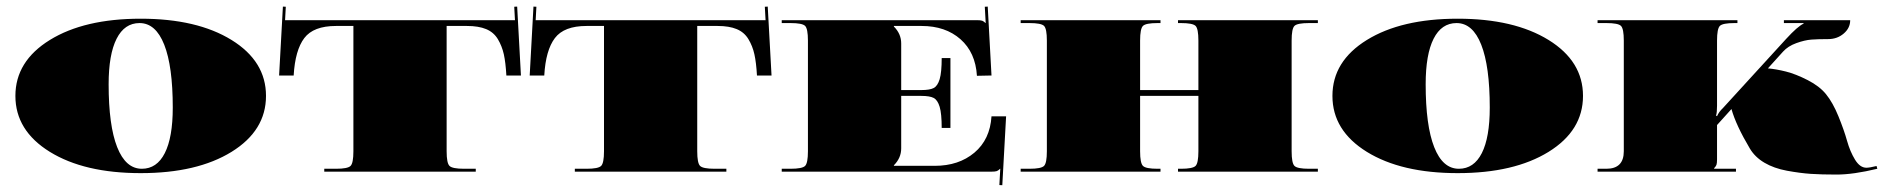

<svg xmlns="http://www.w3.org/2000/svg" viewBox="-20 -515 5652 576"><path d="M129.6 -59.4Q26.2 -123.3 26.2 -227.3Q26.2 -331.3 129.6 -395.1Q233 -458.9 402.1 -458.9Q571.2 -458.9 674.6 -395.1Q778 -331.3 778 -227.3Q778 -123.3 674.6 -59.4Q571.2 4.4 402.1 4.4Q233 4.4 129.6 -59.4ZM398.6 -445.8Q353.6 -445.8 329.8 -398.8Q305.9 -351.8 305.9 -262.2Q305.9 -138.5 331.5 -73.6Q357.1 -8.7 405.6 -8.7Q450.6 -8.7 474.4 -55.7Q498.3 -102.7 498.3 -192.3Q498.3 -316 472.7 -380.9Q447.1 -445.8 398.6 -445.8Z M835.2 -454.5H1524.9L1522.7 -494.8L1531.5 -495.2L1542.8 -288.5H1499.1Q1496.9 -327.4 1491.5 -352.1Q1486 -376.7 1473.6 -397.5Q1461.1 -418.3 1438.4 -427.7Q1415.6 -437.1 1381.1 -437.1H1319.9V-61.2Q1319.9 -25.8 1328.5 -17.3Q1337 -8.7 1372.4 -8.7H1407.3V0H952.8V-8.7H987.8Q1023.2 -8.7 1031.7 -17.3Q1040.2 -25.8 1040.2 -61.2V-437.1H987.8Q920.5 -437.1 892.9 -400.8Q865.4 -364.5 861 -288.5H817.3L828.7 -495.2L837.4 -494.8Z M1587 -454.5H2276.7L2274.5 -494.8L2283.2 -495.2L2294.6 -288.5H2250.9Q2248.7 -327.4 2243.2 -352.1Q2237.8 -376.7 2225.3 -397.5Q2212.8 -418.3 2190.1 -427.7Q2167.4 -437.1 2132.9 -437.1H2071.7V-61.2Q2071.7 -25.8 2080.2 -17.3Q2088.7 -8.7 2124.1 -8.7H2159.1V0H1704.5V-8.7H1739.5Q1774.9 -8.7 1783.4 -17.3Q1792 -25.8 1792 -61.2V-437.1H1739.5Q1672.2 -437.1 1644.7 -400.8Q1617.1 -364.5 1612.8 -288.5H1569.1L1580.4 -495.2L1589.2 -494.8Z M2325.2 -454.5H2910.4Q2921.8 -454.5 2926.6 -452.8Q2931.4 -451 2936.6 -445.8H2937.1L2934.4 -494.8L2943.2 -495.2L2954.5 -288.5L2910.8 -287.6Q2906.5 -357.5 2861.5 -397.3Q2816.4 -437.1 2744.8 -437.1H2661.7V-435.3Q2683.6 -413.5 2683.6 -384.6V-244.8H2743.9Q2769.2 -244.8 2781 -250.9Q2792.8 -257 2799 -277.5Q2805.1 -298.1 2805.1 -340.9H2831.3V-131.1H2805.1Q2805.1 -174 2799 -194.5Q2792.8 -215 2781 -221.2Q2769.2 -227.3 2743.9 -227.3H2683.6V-69.9Q2683.6 -41.1 2661.7 -19.2V-17.5H2784.1Q2856.2 -17.5 2903.2 -57Q2950.2 -96.6 2954.5 -166.1H2998.3L2986.9 40.6L2978.1 40.2L2980.8 -8.7H2980.3Q2975.1 -3.5 2970.3 -1.7Q2965.5 0 2954.1 0H2325.2V-8.7H2351.4Q2386.8 -8.7 2395.3 -17.3Q2403.8 -25.8 2403.8 -61.2V-393.4Q2403.8 -428.8 2395.3 -437.3Q2386.8 -445.8 2351.4 -445.8H2325.2Z M3042 -454.5H3461.5V-445.8H3452.8Q3417.4 -445.8 3408.9 -437.3Q3400.3 -428.8 3400.3 -393.4V-244.8H3575.2V-393.4Q3575.2 -428.8 3566.7 -437.3Q3558.1 -445.8 3522.7 -445.8H3514V-454.5H3933.6V-445.8H3907.3Q3871.9 -445.8 3863.4 -437.3Q3854.9 -428.8 3854.9 -393.4V-61.2Q3854.9 -25.8 3863.4 -17.3Q3871.9 -8.7 3907.3 -8.7H3933.6V0H3514V-8.7H3522.7Q3558.1 -8.7 3566.7 -17.3Q3575.2 -25.8 3575.2 -61.2V-227.3H3400.3V-61.2Q3400.3 -25.8 3408.9 -17.3Q3417.4 -8.7 3452.8 -8.7H3461.5V0H3042V-8.7H3068.2Q3103.6 -8.7 3112.1 -17.3Q3120.6 -25.8 3120.6 -61.2V-393.4Q3120.6 -428.8 3112.1 -437.3Q3103.6 -445.8 3068.2 -445.8H3042Z M4080.6 -59.4Q3977.3 -123.3 3977.3 -227.3Q3977.3 -331.3 4080.6 -395.1Q4184 -458.9 4353.1 -458.9Q4522.3 -458.9 4625.7 -395.1Q4729 -331.3 4729 -227.3Q4729 -123.3 4625.7 -59.4Q4522.3 4.4 4353.1 4.4Q4184 4.4 4080.6 -59.4ZM4349.7 -445.8Q4304.6 -445.8 4280.8 -398.8Q4257 -351.8 4257 -262.2Q4257 -138.5 4282.6 -73.6Q4308.1 -8.7 4356.6 -8.7Q4401.7 -8.7 4425.5 -55.7Q4449.3 -102.7 4449.3 -192.3Q4449.3 -316 4423.7 -380.9Q4398.2 -445.8 4349.7 -445.8Z M5131.1 -139.9V-36.7Q5131.1 -25.3 5129.4 -20.5Q5127.6 -15.7 5122.4 -10.5V-8.7H5187.9V0H4772.7V-8.7H4799Q4851.4 -8.7 4851.4 -61.2V-393.4Q4851.4 -428.8 4842.9 -437.3Q4834.4 -445.8 4799 -445.8H4772.7V-454.5H5192.3V-445.8H5183.6Q5148.2 -445.8 5139.6 -437.3Q5131.1 -428.8 5131.1 -393.4V-197.6Q5131.1 -176.6 5128.1 -168.3L5131.1 -166.5Q5136.8 -179.6 5148.6 -190.6L5338.7 -398.6Q5372.8 -435.8 5390.7 -444.1V-445.8H5331.7V-454.5H5530.6Q5530.6 -430.9 5511.1 -414.3Q5491.7 -397.7 5464.2 -397.7Q5433.6 -397.7 5413.9 -396.2Q5394.2 -394.7 5369.1 -385.7Q5344 -376.7 5329.1 -360.1L5283.7 -309.9Q5308.6 -307.7 5338.1 -300.3Q5367.6 -292.8 5403 -274.7Q5438.4 -256.6 5458 -232.5Q5478.6 -207.2 5495.4 -165.9Q5512.2 -124.6 5521.2 -92.4Q5530.2 -60.3 5545 -36.1Q5559.9 -11.8 5579.1 -11.8Q5588.7 -11.8 5609.7 -17L5611.9 -8.7Q5540.2 8.7 5489.5 8.7Q5444.5 8.7 5412.4 6.6Q5380.2 4.4 5340.9 -2.8Q5301.6 -10.1 5273.2 -26.9Q5244.8 -43.7 5229.5 -69.5Q5187.9 -139.4 5174.4 -187.9Z"/></svg>

Font: FoglihtenBlackPcs
Style: BlackPcs
Weight: 900
Version: Version 0.75